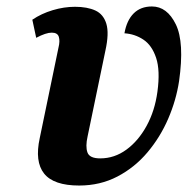

<svg xmlns="http://www.w3.org/2000/svg" viewBox="-20 -564 601 594"><path d="M225 10Q146 10 116.5 -27Q87 -64 103 -137L161 -417Q166 -437 162 -450Q158 -463 140 -463Q122 -463 92 -447L80 -503Q108 -522 143 -532.5Q178 -543 212 -543Q250 -543 275 -531.5Q300 -520 309 -490.5Q318 -461 306 -407L251 -142Q244 -111 250.5 -92.5Q257 -74 290 -74Q334 -74 371 -101Q408 -128 433.5 -174.5Q459 -221 467 -280Q476 -346 463 -385Q450 -424 423.5 -441.5Q397 -459 365 -461Q372 -501 393.5 -522.5Q415 -544 450 -544Q497 -544 524 -488.5Q551 -433 534 -313Q525 -254 500.5 -197Q476 -140 436.5 -93Q397 -46 343.5 -18Q290 10 225 10Z"/></svg>

Font: Noto Serif ExtraCondensed ExtraBold
Style: Italic
Weight: 800
Width: 2
Italic angle: -12°
Designer: Monotype Design Team
Foundry: Monotype Imaging Inc.
Version: Version 2.013